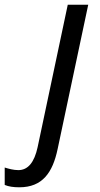

<svg xmlns="http://www.w3.org/2000/svg" viewBox="-146 -556 424 816"><path d="M-64 240C35 240 78 177 99 77L229 -536H142L14 69C0 134 -27 167 -68 167C-89 167 -110 161 -126 156V230C-109 237 -89 240 -64 240Z"/></svg>

Font: BC Sans
Style: Italic
Weight: 400
Italic angle: -12°
Designer: Monotype Design Team
Designer: Province of B.C.
Foundry: Monotype Imaging Inc.
Version: Version 2.000;GOOG;noto-source:20170915:90ef993387c0